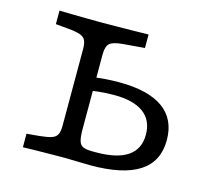

<svg xmlns="http://www.w3.org/2000/svg" viewBox="-87 -673 847 775"><g transform="rotate(15 336.5 -285.5)"><path d="M234.7 -2.4Q210.5 -2.4 181.4 -2Q152.3 -1.6 123.2 -1.2Q94.1 -0.8 70.2 0V-56.5L122.8 -61.2Q156.3 -64.5 173.4 -70.4Q190.5 -76.4 196.5 -89.4Q202.4 -102.3 202.4 -125.8V-201.6H284V-133.7Q284 -101.4 288.8 -84.6Q293.6 -67.7 306.9 -62.1Q320.3 -56.5 346.1 -56.5H360.7Q448.3 -56.5 492.5 -86.7Q536.7 -116.9 536.7 -177.2Q536.7 -237.1 494.8 -268.1Q452.8 -299 372.4 -299Q341.6 -299 308.7 -295.8Q275.8 -292.6 250.6 -287V-343.5Q292.6 -349.9 321 -352Q349.4 -354 377.4 -354Q499.6 -354 561.8 -309.6Q624 -265.2 624 -177.6Q624 -88.2 556.1 -44.1Q488.3 0 352.4 0Q330.5 0 298 -1.2Q265.4 -2.4 243.6 -2.4ZM202.4 -201.6V-445.2Q202.4 -468.7 196.5 -481.6Q190.5 -494.5 173.4 -500.6Q156.3 -506.6 122.8 -509.7L70.2 -514.5V-571Q94.1 -570.2 123.2 -569.8Q152.3 -569.4 181.4 -569Q210.5 -568.5 234.7 -568.5H242.8H248.8Q277.6 -568.5 311.1 -569Q344.6 -569.4 378.8 -569.8Q413 -570.2 442.5 -570.9V-514.5L355.5 -507.3Q312.5 -504.1 298.2 -491.6Q284 -479.2 284 -445.2V-201.6Z"/></g></svg>

Font: Playfair 5pt SemiExpanded Light
Style: Regular
Weight: 300
Width: 6
Designer: Claus Eggers Sørensen
Foundry: Claus Eggers Sørensen
Version: Version 2.203